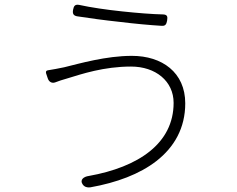

<svg xmlns="http://www.w3.org/2000/svg" viewBox="-20 -777 1020 825"><path d="M652 -85C729 -145 776 -227 776 -333C776 -466 676 -537 547 -537C435 -537 322 -504 256 -488C231 -483 207 -478 186 -475C179 -474 176 -470 178 -462L184 -444L185 -441C190 -425 203 -418 217 -423C232 -429 248 -434 269 -440C331 -459 426 -491 543 -491C649 -491 726 -428 726 -335C726 -160 574 -59 362 -21C339 -18 322 -4 335 15C342 26 355 30 368 28C481 8 580 -29 652 -85ZM505 -728C438 -735 370 -745 320 -756C303 -759 297 -752 294 -735C291 -719 295 -710 311 -707C363 -699 428 -690 494 -683C559 -675 624 -669 675 -666C691 -665 695 -673 698 -688C701 -706 699 -714 681 -715C635 -716 570 -721 505 -728Z"/></svg>

Font: GenSenRounded2 TW L
Style: Regular
Weight: 300
Version: Version 2.100;PS 2.1;hotconv 16.6.51;makeotf.lib2.5.65220 DE